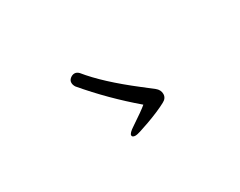

<svg xmlns="http://www.w3.org/2000/svg" viewBox="-59 -794 1118 896"><g transform="rotate(-30 500.0 -346.0)"><path d="M473 -149Q486 -149 551 -172.5Q616 -196 657 -218Q681 -230 681 -253Q681 -275 661.5 -290.5Q642 -306 608 -332Q464 -443 392 -532Q381 -543 369 -543Q357 -543 346 -534Q335 -525 335 -512Q335 -500 343 -488Q448 -364 575 -256Q553 -237 485 -192Q454 -172 454 -160Q454 -149 473 -149Z"/></g></svg>

Font: LXGW WenKai Mono TC
Style: Bold
Weight: 700
Designer: LXGW / Fontworks Inc.
Foundry: LXGW / Fontworks Inc.
Version: Version 1.330